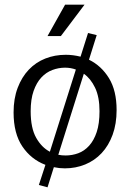

<svg xmlns="http://www.w3.org/2000/svg" viewBox="-20 -710 557 820"><path d="M356 -569 393 -560 360 -455Q413 -429 445.5 -376Q478 -323 478 -240Q478 -181 461 -134.5Q444 -88 414 -56Q384 -24 343.5 -7.5Q303 9 257 9Q233 9 210 4L183 90L146 80L174 -6Q113 -29 75.5 -84.5Q38 -140 38 -230Q38 -289 55.5 -335Q73 -381 103 -412.5Q133 -444 173.5 -460Q214 -476 261 -476Q292 -476 324 -468ZM258 -421Q230 -421 203.5 -411Q177 -401 156.5 -379Q136 -357 123.5 -321.5Q111 -286 111 -235Q111 -163 134.5 -121.5Q158 -80 193 -62L304 -413Q282 -421 258 -421ZM405 -235Q405 -296 386 -335.5Q367 -375 338 -395L229 -49Q244 -46 260 -46Q288 -46 314 -55.5Q340 -65 360.5 -87.5Q381 -110 393 -146Q405 -182 405 -235ZM240 -556H183L258 -690H341Z"/></svg>

Font: Mukta Mahee Light
Style: Regular
Weight: 300
Designer: Shuchita Grover, Noopur Datye, Girish Dalvi, Yashodeep Gholap
Foundry: Ek Type
Version: Version 2.538;PS 1.000;hotconv 16.6.51;makeotf.lib2.5.65220;